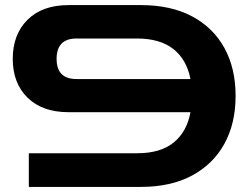

<svg xmlns="http://www.w3.org/2000/svg" viewBox="-20 -733 984 753"><path d="M93 0V-132H519Q609 -132 661 -174Q713 -216 727 -293H249Q146 -293 88 -350Q30 -407 30 -502Q30 -598 88 -655.5Q146 -713 249 -713H533Q650 -713 733 -669Q816 -625 860 -545Q904 -465 904 -357Q904 -249 860 -169Q816 -89 733 -44.5Q650 0 533 0ZM280 -423H727Q712 -500 659.5 -541Q607 -582 517 -582H280Q202 -582 202 -502Q202 -423 280 -423Z"/></svg>

Font: Zen Dots
Style: Regular
Weight: 400
Designer: Yoshimichi Ohira
Foundry: A-1 Corp ZenFonts
Version: Version 1.000; ttfautohint (v1.8.3)